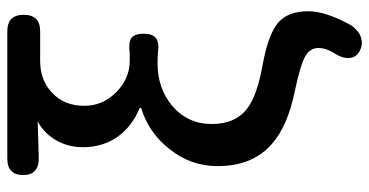

<svg xmlns="http://www.w3.org/2000/svg" viewBox="-268 -570 1033 538"><g transform="rotate(-90 249.0 -300.5)"><path d="M384 194Q358 185 356 162Q354 142 371 117Q384 95 384 75Q384 51 360 37.5Q336 24 265 9Q166 -11 116 -55Q53 -109 53 -208Q53 -284 102 -344Q147 -401 216 -422V-426Q165 -447 136 -487Q106 -529 106 -585Q106 -626 125 -659.5Q144 -693 178 -712Q167 -712 148 -711Q105 -710 82 -709Q28 -706 28 -752Q28 -797 74 -797H252H431Q477 -797 477 -751Q477 -705 431 -705H348Q294 -705 259 -672Q222 -638 222 -581Q222 -529 261 -491Q299 -454 348 -454Q360 -454 371 -454Q398 -458 411 -450Q424 -441 424 -415Q424 -389 411 -380Q398 -371 370 -375Q361 -376 341 -376Q272 -376 223 -336Q171 -292 171 -224Q171 -156 217 -123Q252 -97 337 -81.5Q422 -66 454.5 -38.5Q487 -11 487 47Q487 94 449 164Q438 182 421 191Q402 200 384 194Z"/></g></svg>

Font: GenSenRounded TW M
Style: Regular
Weight: 500
Version: Version 1.501;PS 1;hotconv 16.6.51;makeotf.lib2.5.65220